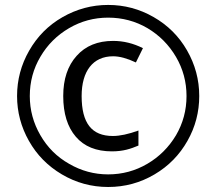

<svg xmlns="http://www.w3.org/2000/svg" viewBox="-20 -744 872 774"><path d="M436 -517.1C461.9 -517.1 492.7 -508.8 527.8 -492.2L556.2 -549.8C517.6 -569.3 477.5 -579.1 436 -579.1C374 -579.1 324.7 -559.1 289.1 -519C252.9 -479 234.9 -424.8 234.9 -356.9C234.9 -286.6 252 -231.9 285.6 -192.9C319.3 -153.3 368.2 -133.8 431.2 -133.8C476.6 -133.8 506.8 -144 538.1 -157.2V-217.8C497.6 -203.1 462.9 -195.8 435.1 -195.8C349.6 -195.8 309.1 -247.6 309.1 -356.9C309.1 -457 354.5 -517.1 436 -517.1ZM48.8 -356.9C48.8 -292.5 64.9 -231.9 96.7 -175.8C128.4 -119.6 172.4 -74.7 229.5 -41C286.6 -7.3 348.6 9.8 416 9.8C483.9 9.8 545.9 -7.3 603 -41C660.2 -74.7 704.1 -120.1 735.8 -176.3C767.6 -232.4 783.2 -293 783.2 -356.9C783.2 -422.9 766.6 -483.9 733.9 -541C701.2 -598.1 656.2 -642.6 599.1 -675.3C542 -708 481 -724.1 416 -724.1C350.1 -724.1 289.1 -707.5 231.9 -674.8C174.8 -642.1 130.4 -597.2 97.7 -540C64.9 -482.9 48.8 -421.9 48.8 -356.9ZM100.1 -356.9C100.1 -414.1 114.3 -467.3 143.1 -515.6C171.4 -564 210 -602.1 258.3 -630.4C306.6 -658.7 359.4 -672.9 416 -672.9C473.1 -672.9 526.4 -658.7 574.7 -630.4C623 -601.6 661.1 -563 689.5 -514.6C717.8 -466.3 731.9 -413.6 731.9 -356.9C731.9 -299.8 717.8 -247.1 689.5 -198.7C660.6 -150.4 622.1 -111.8 573.7 -83.5C525.4 -55.2 472.7 -41 416 -41C359.9 -41 307.6 -55.2 258.8 -83.5C209.5 -111.3 170.9 -149.9 142.6 -199.2C114.3 -248 100.1 -300.8 100.1 -356.9Z"/></svg>

Font: Sahel
Style: Regular
Weight: 400
Foundry: Saber Rastikerdar (saber.rastikerdar@gmail.com)
Version: Version 3.4.0